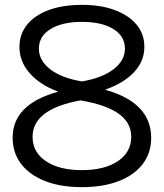

<svg xmlns="http://www.w3.org/2000/svg" viewBox="-20 -760 673 790"><path d="M317 10Q229 10 165.5 -15Q102 -40 67 -85.5Q32 -131 32 -193Q32 -262 78 -309Q124 -356 217 -382V-384Q144 -411 102 -459Q60 -507 60 -567Q60 -620 92 -659Q124 -698 181.5 -719Q239 -740 317 -740Q395 -740 452.5 -718.5Q510 -697 542 -658.5Q574 -620 574 -567Q574 -509 532.5 -464Q491 -419 415 -392V-390Q602 -337 602 -193Q602 -131 567.5 -85.5Q533 -40 469 -15Q405 10 317 10ZM317 -60Q410 -60 465 -97Q520 -134 520 -197Q520 -255 468.5 -292Q417 -329 311 -347Q114 -311 114 -197Q114 -134 168.5 -97Q223 -60 317 -60ZM317 -425Q400 -439 447 -475Q494 -511 494 -560Q494 -611 446.5 -640.5Q399 -670 317 -670Q236 -670 188 -640.5Q140 -611 140 -560Q140 -511 186.5 -475Q233 -439 317 -425Z"/></svg>

Font: M PLUS 2
Style: Regular
Weight: 400
Designer: Coji Morishita
Foundry: UNDERFOREST DESIGN
Version: Version 1.001